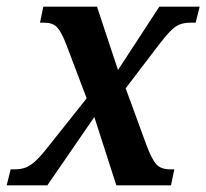

<svg xmlns="http://www.w3.org/2000/svg" viewBox="-54 -556 619 576"><path d="M-34 0 -22 -48H-10Q8 -48 22 -53Q36 -58 51.5 -72Q67 -86 89 -114L206 -261L145 -422Q130 -461 117 -474.5Q104 -488 78 -488H66L76 -536H237L300 -346L424 -536H545L533 -488H517Q499 -488 485 -482.5Q471 -477 456 -461.5Q441 -446 419 -417L323 -291L386 -119Q402 -77 415.5 -62.5Q429 -48 457 -48H469L459 0H295L229 -205L88 0Z"/></svg>

Font: Noto Serif SemiCondensed SemiBold
Style: Italic
Weight: 600
Width: 4
Italic angle: -12°
Designer: Monotype Design Team
Foundry: Monotype Imaging Inc.
Version: Version 2.014; ttfautohint (v1.8.4.7-5d5b)